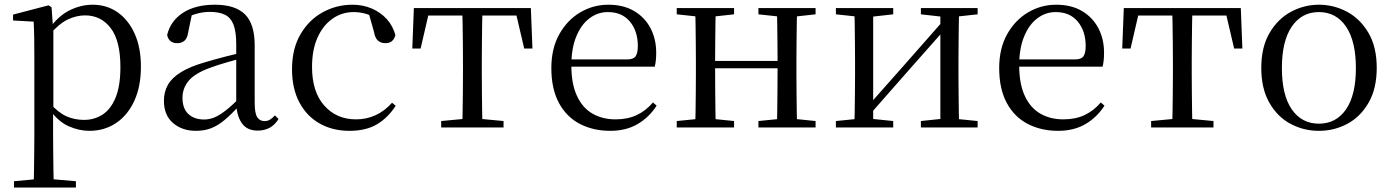

<svg xmlns="http://www.w3.org/2000/svg" viewBox="-20 -551 6020 830"><path d="M40.5 259.8V232.4L151.7 222.2H189.5L308.2 232.4V259.8ZM125.5 259.8Q126.5 225.6 127 185.1Q127.5 144.5 128 103.1Q128.5 61.7 128.5 26.7V-286.8Q128.5 -338.2 128 -379.5Q127.5 -420.7 125.5 -457.5L36.5 -462.4V-487.9L189.9 -528L202.9 -519.6L208.9 -435.3L210.7 -430.1V-78.7L209.5 -68.7V26.5Q209.5 60.7 210 102.2Q210.5 143.7 211 184.7Q211.5 225.6 212.5 259.8ZM366.6 14.6Q322.1 14.6 277.2 -5.1Q232.3 -24.9 194.2 -77.1H181.4L195.3 -105.1Q232.5 -63.7 267.4 -48.2Q302.2 -32.7 343.5 -32.7Q387.2 -32.7 422.6 -55.1Q458.1 -77.6 479.3 -128.1Q500.5 -178.6 500.5 -260.8Q500.5 -374.9 458.5 -429.7Q416.4 -484.5 347.9 -484.5Q310.4 -484.5 273 -466.8Q235.5 -449.1 191.2 -398.2L180.6 -425H191.5Q230.9 -481.5 280.2 -506.1Q329.6 -530.6 380.3 -530.6Q441.5 -530.6 488.2 -498Q535 -465.4 562.1 -405.4Q589.2 -345.3 589.2 -262.6Q589.2 -177.1 560.5 -114.8Q531.7 -52.4 481.4 -18.9Q431.2 14.6 366.6 14.6Z M826.7 14.6Q767.5 14.6 728.1 -19.1Q688.6 -52.8 688.6 -115.1Q688.6 -153.9 705.8 -184.3Q722.9 -214.6 762.4 -239Q801.9 -263.5 867.9 -282.3Q909.8 -294.9 955.8 -306.7Q1001.8 -318.5 1041.8 -327.7V-303.3Q1001.8 -293.3 960.7 -281.5Q919.6 -269.7 885.6 -257Q822.3 -233.6 795.6 -201.7Q768.9 -169.7 768.9 -128.2Q768.9 -81.6 794.5 -58Q820.2 -34.4 862.1 -34.4Q884.6 -34.4 906.6 -43.3Q928.6 -52.2 956.7 -74.2Q984.7 -96.3 1022.8 -134.4L1031.5 -87.1H1007.9Q976.7 -53.7 949.5 -31.1Q922.2 -8.4 893.1 3.1Q864 14.6 826.7 14.6ZM1093.8 13.6Q1049.1 13.6 1026.8 -16.6Q1004.5 -46.7 1001.2 -99.7V-103.3V-359Q1001.2 -415 989.1 -445.3Q976.9 -475.6 951.7 -487.6Q926.6 -499.6 887 -499.6Q858.3 -499.6 829.1 -491.4Q799.9 -483.2 766.7 -464.7L810.2 -491.9L793.8 -412.7Q790.2 -386 777.7 -375.2Q765.1 -364.3 746.4 -364.3Q710.2 -364.3 702.5 -399.7Q717.4 -461 771.1 -495.8Q824.8 -530.6 909.2 -530.6Q996.5 -530.6 1038.8 -489.2Q1081 -447.8 1081 -354.6V-107.7Q1081 -60.8 1092.1 -44.2Q1103.1 -27.5 1123.4 -27.5Q1136 -27.5 1146 -33.2Q1156 -38.8 1168.4 -52.1L1184.1 -36.7Q1168.2 -10.7 1145.6 1.4Q1123 13.6 1093.8 13.6Z M1490.6 14.6Q1417.8 14.6 1361.8 -17.1Q1305.8 -48.8 1274.1 -108.5Q1242.4 -168.3 1242.4 -251.4Q1242.4 -340.7 1279.2 -403.2Q1315.9 -465.8 1375.5 -498.2Q1435 -530.6 1503.8 -530.6Q1548.5 -530.6 1586.7 -514.4Q1624.9 -498.1 1651.7 -468.8Q1678.5 -439.5 1689.2 -399.3Q1680.3 -364.4 1646.7 -364.4Q1626 -364.4 1613.6 -375.7Q1601.1 -386.9 1596.7 -413.5L1571.7 -501.6L1621.8 -461.9Q1591.5 -482.4 1564.4 -490.6Q1537.3 -498.8 1509 -498.8Q1457.9 -498.8 1416.9 -469.9Q1376 -441 1352.5 -388.2Q1328.9 -335.4 1328.9 -261.5Q1328.9 -153.9 1381.9 -94.5Q1434.8 -35 1519.2 -35Q1564 -35 1602.9 -52.7Q1641.9 -70.3 1674.8 -106.9L1690.6 -93.9Q1657.6 -42.3 1609.9 -13.8Q1562.2 14.6 1490.6 14.6Z M1762.3 -341.2 1769.1 -516H2274.9L2281.7 -341.2H2246.1L2205.8 -513.4L2248.2 -483.7H1795.7L1838.2 -513.4L1798.3 -341.2ZM1887.2 0V-27.8L2001.9 -38.6H2042.3L2156.8 -27.8V0ZM1978.2 0Q1979.2 -24.4 1979.8 -65.3Q1980.4 -106.3 1980.9 -150.3Q1981.4 -194.3 1981.4 -228.5V-288.3Q1981.4 -321.7 1980.9 -365.7Q1980.4 -409.7 1979.8 -450.7Q1979.2 -491.8 1978.2 -516H2065.8Q2064.8 -491.8 2064.3 -450.7Q2063.8 -409.7 2063.3 -365.7Q2062.8 -321.7 2062.8 -288.3V-228.5Q2062.8 -194.3 2063.3 -150.3Q2063.8 -106.3 2064.3 -65.3Q2064.8 -24.4 2065.8 0Z M2618.3 14.6Q2544.5 14.6 2486.6 -15.4Q2428.7 -45.5 2396.1 -106.2Q2363.4 -167 2363.4 -256.8Q2363.4 -341.1 2397.5 -402.5Q2431.6 -463.8 2487.8 -497.2Q2544 -530.6 2609.9 -530.6Q2675.2 -530.6 2721.4 -503.3Q2767.6 -475.9 2792.1 -429.2Q2816.7 -382.4 2816.7 -323.2Q2816.7 -286.8 2810.4 -262.9H2401.6V-294.2H2692.3Q2718.6 -294.2 2728 -308.2Q2737.3 -322.1 2737.3 -352.3Q2737.3 -416.2 2703.2 -457.5Q2669.2 -498.8 2607.6 -498.8Q2563.8 -498.8 2528 -471.6Q2492.1 -444.5 2471 -392.8Q2449.9 -341.2 2449.9 -268.7Q2449.9 -188 2474.4 -135.9Q2498.9 -83.8 2541.9 -59.4Q2585 -35 2640.5 -35Q2693.5 -35 2732.8 -53.7Q2772.2 -72.3 2802.7 -108.1L2818.6 -94.3Q2786 -43.5 2736 -14.4Q2686 14.6 2618.3 14.6Z M2985.1 0Q2986.3 -24.4 2986.8 -65.4Q2987.3 -106.3 2987.8 -150.3Q2988.3 -194.3 2988.3 -228.5V-288.3Q2988.3 -321.7 2987.8 -365.7Q2987.3 -409.8 2986.8 -450.8Q2986.3 -491.8 2985.1 -516H3074.3Q3073.3 -491.7 3072.8 -450.1Q3072.3 -408.6 3071.8 -363Q3071.3 -317.5 3071.3 -279.8V-260.2Q3071.3 -210.2 3071.8 -159.3Q3072.3 -108.5 3072.8 -66.4Q3073.3 -24.3 3074.3 0ZM3337.4 0Q3339.4 -24.3 3339.9 -66.4Q3340.4 -108.5 3340.9 -159.3Q3341.4 -210.2 3341.4 -260.2V-279.8Q3341.4 -317.4 3340.9 -363.1Q3340.4 -408.7 3339.9 -450.2Q3339.4 -491.7 3337.4 -516H3425.9Q3424.9 -491.7 3424.4 -450.7Q3423.9 -409.7 3423.4 -365.7Q3422.9 -321.7 3422.9 -288.3V-228.5Q3422.9 -194.3 3423.4 -150.3Q3423.9 -106.3 3424.4 -65.4Q3424.9 -24.4 3425.9 0ZM2905.5 0V-27.8L3014.7 -38.6H3046.7L3153.3 -27.8V0ZM2905.5 -489.1V-516H3153.3V-489.1L3046.7 -477.4H3014.7ZM3258.6 0V-27.8L3366.8 -38.6H3399.8L3505.7 -27.8V0ZM3258.6 -489.1V-516H3505.7V-489.1L3399.8 -477.4H3366.8ZM3029 -256V-287.5H3381.9V-256Z M3593.5 0V-27.8L3701.7 -38.6H3736.3L3841.3 -27.8V0ZM3960.9 0V-27.8L4063.6 -38.6H4098L4206.2 -27.8V0ZM3673.1 0Q3674.3 -24.4 3674.8 -65.3Q3675.3 -106.3 3675.8 -150.3Q3676.3 -194.3 3676.3 -228.5V-288.3Q3676.3 -321.7 3675.8 -365.7Q3675.3 -409.7 3674.8 -450.7Q3674.3 -491.8 3673.1 -516H3754.7V0ZM3732.1 -46.9 3696.9 -65.8H3708.3L3885.2 -265.6L4066 -470.9L4099.7 -451H4088.4L3910.1 -249.4ZM4045.1 0V-516H4126.4Q4125.4 -491.8 4124.9 -450.7Q4124.4 -409.7 4123.9 -365.7Q4123.4 -321.7 4123.4 -288.3V-228.5Q4123.4 -194.3 4123.9 -150.3Q4124.4 -106.3 4124.9 -65.3Q4125.4 -24.4 4126.4 0ZM3593.5 -489.1V-516H3841.3V-489.1L3737.1 -477.4H3702.7ZM3960.9 -489.1V-516H4206.2V-489.1L4098.8 -477.4H4064.4Z M4554.3 14.6Q4480.5 14.6 4422.6 -15.4Q4364.7 -45.5 4332.1 -106.2Q4299.4 -167 4299.4 -256.8Q4299.4 -341.1 4333.5 -402.5Q4367.6 -463.8 4423.8 -497.2Q4480 -530.6 4545.9 -530.6Q4611.2 -530.6 4657.4 -503.3Q4703.6 -475.9 4728.1 -429.2Q4752.7 -382.4 4752.7 -323.2Q4752.7 -286.8 4746.4 -262.9H4337.6V-294.2H4628.3Q4654.6 -294.2 4664 -308.2Q4673.3 -322.1 4673.3 -352.3Q4673.3 -416.2 4639.2 -457.5Q4605.2 -498.8 4543.6 -498.8Q4499.8 -498.8 4464 -471.6Q4428.1 -444.5 4407 -392.8Q4385.9 -341.2 4385.9 -268.7Q4385.9 -188 4410.4 -135.9Q4434.9 -83.8 4477.9 -59.4Q4521 -35 4576.5 -35Q4629.5 -35 4668.8 -53.7Q4708.2 -72.3 4738.7 -108.1L4754.6 -94.3Q4722 -43.5 4672 -14.4Q4622 14.6 4554.3 14.6Z M4831.3 -341.2 4838.1 -516H5343.9L5350.7 -341.2H5315.1L5274.8 -513.4L5317.2 -483.7H4864.7L4907.2 -513.4L4867.3 -341.2ZM4956.2 0V-27.8L5070.9 -38.6H5111.3L5225.8 -27.8V0ZM5047.2 0Q5048.2 -24.4 5048.8 -65.3Q5049.4 -106.3 5049.9 -150.3Q5050.4 -194.3 5050.4 -228.5V-288.3Q5050.4 -321.7 5049.9 -365.7Q5049.4 -409.7 5048.8 -450.7Q5048.2 -491.8 5047.2 -516H5134.8Q5133.8 -491.8 5133.3 -450.7Q5132.8 -409.7 5132.3 -365.7Q5131.8 -321.7 5131.8 -288.3V-228.5Q5131.8 -194.3 5132.3 -150.3Q5132.8 -106.3 5133.3 -65.3Q5133.8 -24.4 5134.8 0Z M5681.5 14.6Q5615.2 14.6 5558.4 -15.9Q5501.6 -46.5 5467 -107.4Q5432.4 -168.3 5432.4 -257.8Q5432.4 -347.6 5468.1 -408.5Q5503.7 -469.3 5560.7 -500Q5617.7 -530.6 5681.5 -530.6Q5746.2 -530.6 5803.2 -500.1Q5860.2 -469.5 5895.9 -408.7Q5931.5 -347.8 5931.5 -257.8Q5931.5 -168 5896.4 -107.2Q5861.3 -46.3 5804.5 -15.8Q5747.7 14.6 5681.5 14.6ZM5681.5 -16.4Q5756 -16.4 5798.7 -78.2Q5841.4 -140.1 5841.4 -256.6Q5841.4 -373.4 5798.7 -436.1Q5756 -498.8 5681.5 -498.8Q5607.1 -498.8 5564.3 -436.1Q5521.5 -373.4 5521.5 -256.6Q5521.5 -140.1 5564.3 -78.2Q5607.1 -16.4 5681.5 -16.4Z"/></svg>

Font: Noto Serif HK
Style: Regular
Weight: 200
Designer: Ryoko NISHIZUKA 西塚涼子 (kana & ideographs); Frank Grießhammer (Latin, Greek & Cyrillic); Wenlong ZHANG 张文龙 (bopomofo); San
Foundry: Adobe
Version: Version 2.001;hotconv 1.1.0;makeotfexe 2.6.0